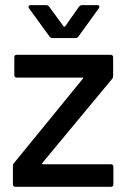

<svg xmlns="http://www.w3.org/2000/svg" viewBox="-20 -720 491 740"><path d="M407.2 0H40Q29.8 0 29.8 -9.8V-80.1Q29.8 -87.4 34.2 -91.8L298.8 -416Q300.8 -418 300 -419.4Q299.3 -420.9 296.9 -420.9H44.9Q35.2 -420.9 35.2 -431.2V-499Q35.2 -508.8 44.9 -508.8H405.8Q416 -508.8 416 -499V-428.2Q416 -419.9 412.1 -416L143.1 -91.8Q141.1 -89.8 141.8 -88.4Q142.6 -86.9 145 -86.9H407.2Q417 -86.9 417 -77.1V-9.8Q417 0 407.2 0ZM170.9 -579.1 91.8 -688Q89.8 -689.9 89.8 -693.8Q89.8 -696.3 92.3 -698.2Q94.7 -700.2 98.1 -700.2H158.2Q165 -700.2 169.9 -693.8L225.1 -618.2Q226.1 -617.2 228 -617.2Q230 -617.2 231 -618.2L284.2 -693.8Q289.1 -700.2 295.9 -700.2H355Q360.8 -700.2 362.5 -696.8Q364.3 -693.4 360.8 -688L282.2 -579.1Q277.8 -573.2 269 -573.2H184.1Q175.3 -573.2 170.9 -579.1Z"/></svg>

Font: Gruenseis Font Medium
Style: Regular
Weight: 500
Designer: Jeremy Tribby
Foundry: Tribby Type
Version: Version 1.408;Glyphs 3.1.2 (3151)